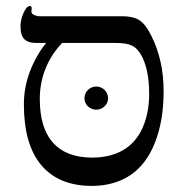

<svg xmlns="http://www.w3.org/2000/svg" viewBox="-20 -607 609 636"><path d="M522 -304.2Q522 -207.5 493.4 -134.8Q464.8 -62 411.4 -26.6Q357.9 8.8 284.2 8.8Q174.8 8.8 116.9 -59.8Q59.1 -128.4 59.1 -261.2Q59.1 -317.4 79.1 -370.1Q99.1 -422.9 132.8 -464.8H98.1Q73.7 -464.8 60.8 -477.1Q47.9 -489.3 47.9 -520Q47.9 -541.5 57.9 -564.2Q67.9 -586.9 79.1 -586.9Q85 -586.9 85 -580.1L84 -568.8Q84 -561.5 93 -557.4Q102.1 -553.2 110.8 -553.2H384.8Q421.4 -553.2 441.9 -540Q462.4 -526.9 481.9 -487.3Q501.5 -447.8 511.7 -402.6Q522 -357.4 522 -304.2ZM474.1 -295.9Q474.1 -337.9 467.3 -370.1Q460.4 -402.3 447.5 -425Q434.6 -447.8 416.7 -456.3Q398.9 -464.8 359.9 -464.8H186Q149.4 -426.8 130.6 -379.2Q111.8 -331.5 111.8 -279.8Q111.8 -182.6 156 -133.8Q200.2 -85 285.2 -85Q345.2 -85 387.7 -109.6Q430.2 -134.3 452.1 -183.3Q474.1 -232.4 474.1 -295.9ZM259.8 -281.2Q259.8 -298.3 271.5 -309.3Q283.2 -320.3 298.8 -320.3Q314.5 -320.3 326.2 -309.3Q337.9 -298.3 337.9 -281.2Q337.9 -265.6 326.2 -254.6Q314.5 -243.7 298.8 -243.7Q283.2 -243.7 271.5 -254.6Q259.8 -265.6 259.8 -281.2Z"/></svg>

Font: Liberation Serif
Style: Regular
Weight: 400
Designer: Steve Matteson
Foundry: Ascender Corporation
Version: Version 2.1.5